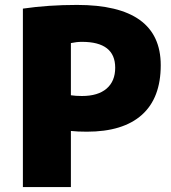

<svg xmlns="http://www.w3.org/2000/svg" viewBox="-20 -760 696 780"><path d="M268 -228V0H73V-725Q176 -740 293 -740Q633 -740 633 -495Q633 -362 556.5 -293.5Q480 -225 333 -225Q294 -225 268 -228ZM268 -373Q287 -370 313 -370Q378 -370 413 -400Q448 -430 448 -485Q448 -590 313 -590Q291 -590 268 -585Z"/></svg>

Font: Mplus 1p Black
Style: Regular
Weight: 900
Version: Version 1.061